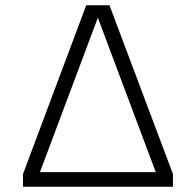

<svg xmlns="http://www.w3.org/2000/svg" viewBox="-20 -706 741 726"><path d="M67 -48V0H634V-48L394 -686H306ZM131 -55 350 -639 569 -55Z"/></svg>

Font: Chivo Light
Style: Regular
Weight: 300
Designer: Hector Gatti
Foundry: Omnibus-Type
Version: Version 1.003;PS 001.003;hotconv 1.0.70;makeotf.lib2.5.58329